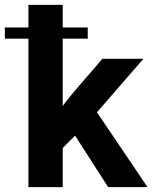

<svg xmlns="http://www.w3.org/2000/svg" viewBox="-53 -770 627 790"><path d="M-33 -611H64V0H205V-161L256 -212L392 0H554L346 -308L537 -528H368C314 -463 256 -402 205 -334V-611H308V-657H205V-750H64V-657H-33Z"/></svg>

Font: Aerodynamic
Style: Regular
Weight: 500
Designer: Google
Version: Version 2.000980; 2014